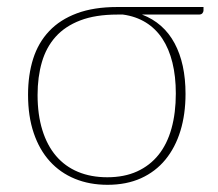

<svg xmlns="http://www.w3.org/2000/svg" viewBox="-20 -508 606 534"><path d="M306.5 -467.5Q245.5 -467.5 203.2 -451.2Q161 -435 134.8 -405.8Q108.5 -376.5 96.5 -335.2Q84.5 -294 84.5 -244Q84.5 -189 97.8 -146.2Q111 -103.5 136 -74.2Q161 -45 197 -30Q233 -15 278.5 -15Q325.5 -15 361.2 -31.2Q397 -47.5 421 -77.5Q445 -107.5 457 -150.8Q469 -194 469 -248Q469 -295.5 459.5 -334Q450 -372.5 431.5 -400.5Q413 -428.5 385.5 -445.5Q358 -462.5 322 -467.5ZM546 -488.5V-479Q546 -475 543 -471.2Q540 -467.5 533 -467.5H375Q435 -444.5 465.5 -387.8Q496 -331 496 -247Q496 -190.5 481.8 -144Q467.5 -97.5 440 -64Q412.5 -30.5 372 -12.2Q331.5 6 279 6Q229 6 188.2 -10.8Q147.5 -27.5 118.5 -59.5Q89.5 -91.5 73.8 -138Q58 -184.5 58 -244.5Q58 -299.5 72.2 -344.5Q86.5 -389.5 116.8 -421.5Q147 -453.5 194 -471Q241 -488.5 306 -488.5Z"/></svg>

Font: Lato 2
Style: Regular
Weight: 200
Designer: Lukasz Dziedzic with Adam Twardoch and Botio Nikoltchev
Foundry: tyPoland Lukasz Dziedzic
Version: Version 2.015; 2015-08-06; http://www.latofonts.com/